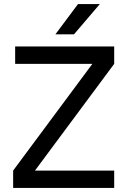

<svg xmlns="http://www.w3.org/2000/svg" viewBox="-20 -930 625 950"><path d="M55 -700H545V-614L153 -86H545V0H45V-86L437 -614H55ZM366 -910H474L346 -760H254Z"/></svg>

Font: PT Root UI Web Medium
Style: Regular
Weight: 500
Designer: Vitaly Kuzmin
Foundry: ParaType Ltd.
Version: Version 1.001W